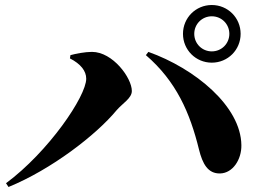

<svg xmlns="http://www.w3.org/2000/svg" viewBox="-20 -794 1040 766"><path d="M710 -659C710 -595 761 -544 825 -544C889 -544 940 -595 940 -659C940 -723 889 -774 825 -774C761 -774 710 -723 710 -659ZM755 -659C755 -698 786 -729 825 -729C864 -729 895 -698 895 -659C895 -620 864 -589 825 -589C786 -589 755 -620 755 -659ZM259 -561C302 -539 324 -511 324 -480C324 -410 174 -189 4 -63L14 -48C185 -118 363 -255 445 -354C469 -382 506 -402 506 -431C506 -483 430 -587 347 -587C319 -587 283 -580 261 -574ZM858 -102C909 -103 944 -158 943 -215C941 -371 757 -521 572 -587L562 -574C683 -470 738 -344 774 -197C788 -141 809 -101 858 -102Z"/></svg>

Font: Noto Serif SC Black
Style: Regular
Weight: 900
Designer: Ryoko NISHIZUKA 西塚涼子 (kana & ideographs); Frank Grießhammer (Latin, Greek & Cyrillic); Wenlong ZHANG 张文龙 (bopomofo); San
Foundry: Adobe
Version: Version 2.001;hotconv 1.1.0;makeotfexe 2.6.0